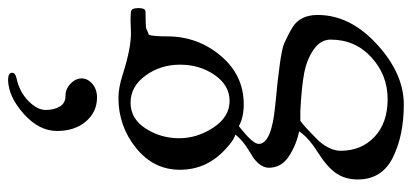

<svg xmlns="http://www.w3.org/2000/svg" viewBox="-292 -437 1019 475"><g transform="rotate(-90 217.5 -199.5)"><path d="M214 -469Q178 -469 154.5 -496.5Q131 -524 131 -568Q131 -612 172.5 -649.5Q214 -687 255 -689H257Q275 -689 275 -679Q275 -671 261 -668Q228 -661 205.5 -639Q183 -617 183 -596Q183 -575 191.5 -561Q200 -547 217.5 -547Q235 -547 248 -534.5Q261 -522 261 -507Q261 -492 247.5 -480.5Q234 -469 214 -469ZM82 134Q82 185 116.5 217.5Q151 250 210 250Q269 250 313 210Q357 170 357 109Q357 84 332.5 67Q308 50 274 43.5Q240 37 179 34H156Q144 42 106 80Q82 108 82 134ZM269.5 -178Q295 -215 295 -263.5Q295 -312 268 -349Q241 -386 201 -386Q161 -386 137 -348.5Q113 -311 113 -266Q113 -221 139.5 -181Q166 -141 205 -141Q244 -141 269.5 -178ZM373 -385 405 -386Q417 -386 426 -385Q435 -384 435 -366.5Q435 -349 426 -349Q389 -349 384 -347Q379 -345 376 -343.5Q373 -342 369 -341Q365 -330 365 -295Q365 -220 317 -163Q269 -106 197 -106Q165 -106 143 -118Q99 -84 99 -69Q99 -37 195 -28Q325 -16 347.5 -6Q370 4 388 15Q418 34 418 77Q418 157 345.5 223.5Q273 290 196.5 290Q120 290 65.5 263Q11 236 11 176Q11 145 26.5 122.5Q42 100 78.5 77Q115 54 130 31Q96 24 68 5.5Q40 -13 40 -44Q40 -63 63 -81Q69 -85 82 -93Q109 -109 122 -127Q108 -130 84 -153Q35 -199 35 -264Q35 -329 89 -372.5Q143 -416 213 -416Q238 -416 272 -405Q335 -385 373 -385Z"/></g></svg>

Font: EB Garamond
Style: Regular
Weight: 400
Version: Version 0.012